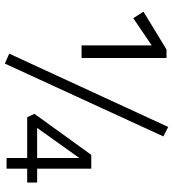

<svg xmlns="http://www.w3.org/2000/svg" viewBox="19 -725 713 791"><g transform="rotate(90 375.5 -329.5)"><path d="M503 -666 542 -646 242 7 201 -11ZM219 -309H167V-598L55 -522L28 -564L184 -659H219ZM732 -126V-85H675V0H631V-85H463L449 -115L618 -349H675V-126ZM507 -126H631V-300Z"/></g></svg>

Font: EauTestInfant
Style: Regular
Weight: 400
Designer: Christian Thalmann (Catharsis Fonts)
Version: Version 0.001;PS 000.001;hotconv 1.0.88;makeotf.lib2.5.64775